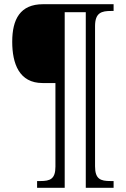

<svg xmlns="http://www.w3.org/2000/svg" viewBox="-20 -780 600 911"><path d="M156 111H287V-722H387V111H519V79H504C457 79 431 70 431 9V-656C431 -720 462 -728 507 -728H519V-760H184C76 -760 38 -689 38 -582C38 -478 71 -386 182 -386H243V11C243 70 217 79 172 79H156Z"/></svg>

Font: Noto Serif Bengali SemiCondensed Light
Style: Regular
Weight: 300
Width: 4
Designer: Juan Bruce, Universal Thirst, Indian Type Foundry and the Monotype Design Team.
Foundry: Monotype Imaging Inc.
Version: Version 2.003